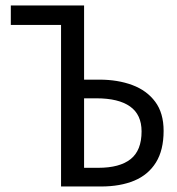

<svg xmlns="http://www.w3.org/2000/svg" viewBox="-20 -676 640 696"><path d="M201.3 0V-585.6H19.2V-656.3H284.8V-387.3H340Q407 -387.3 459.6 -367.7Q512.2 -348.1 542.6 -307.2Q573.1 -266.4 573.1 -201.6Q573.1 -131.6 545.2 -86.9Q517.4 -42.3 466.6 -21.1Q415.7 0 346.5 0ZM284.8 -67.7H336Q413.9 -67.7 453.5 -99.2Q493.2 -130.7 493.2 -199.6Q493.2 -260.5 451.5 -290Q409.8 -319.6 329.5 -319.6H284.8Z"/></svg>

Font: Source Code Pro ExtraLight
Style: Regular
Weight: 200
Monospace: yes
Designer: Paul D. Hunt, Teo Tuominen
Foundry: Adobe
Version: Version 1.026;hotconv 1.1.0;makeotfexe 2.6.0